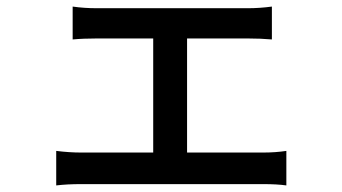

<svg xmlns="http://www.w3.org/2000/svg" viewBox="-20 -548 1040 584"><path d="M227 -84H446V-431H274Q233 -431 201 -428V-528Q236 -523 274 -523H734Q770 -523 807 -528V-428Q773 -431 734 -431H549V-84H780Q818 -84 851 -89V16Q823 12 780 12H227Q184 12 151 16V-89Q191 -84 227 -84Z"/></svg>

Font: Sinter Medium
Style: Regular
Weight: 500
Foundry: Adobe & rsms
Version: Version 1.000